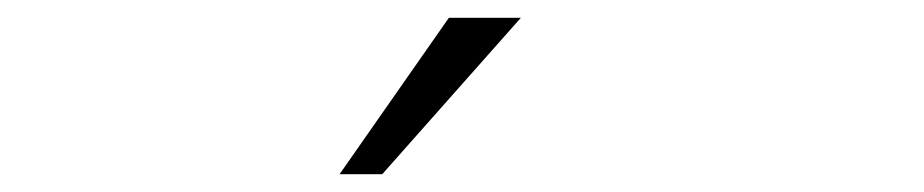

<svg xmlns="http://www.w3.org/2000/svg" viewBox="-20 -120 1040 216"><path d="M410 76H362L485 -100H566Z"/></svg>

Font: Inconsolata UltraExpanded Light
Style: Regular
Weight: 300
Width: 9
Monospace: yes
Designer: Raph Levien, Cyreal, Brenton Simpson
Foundry: Raph Levien, Cyreal, Google
Version: Version 3.001; ttfautohint (v1.8.2.53-6de2)